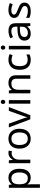

<svg xmlns="http://www.w3.org/2000/svg" viewBox="1869 -2646 1017 4795"><g transform="rotate(-90 2377.5 -248.5)"><path d="M340 -546Q439 -546 499.5 -477Q560 -408 560 -269Q560 -178 532.5 -115.5Q505 -53 455.5 -21.5Q406 10 339 10Q298 10 266 -1Q234 -12 211.5 -29.5Q189 -47 173 -68H167Q169 -51 171 -25Q173 1 173 20V240H85V-536H157L169 -463H173Q189 -486 211.5 -505Q234 -524 265.5 -535Q297 -546 340 -546ZM324 -472Q270 -472 237 -451.5Q204 -431 189 -390Q174 -349 173 -286V-269Q173 -203 187 -157Q201 -111 234.5 -87Q268 -63 326 -63Q375 -63 406.5 -90Q438 -117 453.5 -163.5Q469 -210 469 -270Q469 -362 433.5 -417Q398 -472 324 -472Z M950 -546Q965 -546 982.5 -544.5Q1000 -543 1013 -540L1002 -459Q989 -462 973.5 -464Q958 -466 944 -466Q913 -466 885 -453Q857 -440 835 -416.5Q813 -393 800.5 -360Q788 -327 788 -286V0H700V-536H772L782 -438H786Q803 -468 827 -492.5Q851 -517 882 -531.5Q913 -546 950 -546Z M1559 -269Q1559 -202 1541.5 -150.5Q1524 -99 1491.5 -63Q1459 -27 1412.5 -8.5Q1366 10 1309 10Q1256 10 1211 -8.5Q1166 -27 1133 -63Q1100 -99 1081.5 -150.5Q1063 -202 1063 -269Q1063 -358 1093 -419.5Q1123 -481 1179 -513.5Q1235 -546 1312 -546Q1385 -546 1440.5 -513.5Q1496 -481 1527.5 -419.5Q1559 -358 1559 -269ZM1154 -269Q1154 -206 1170.5 -159.5Q1187 -113 1222 -88Q1257 -63 1311 -63Q1365 -63 1400 -88Q1435 -113 1451.5 -159.5Q1468 -206 1468 -269Q1468 -333 1451 -378Q1434 -423 1399.5 -447.5Q1365 -472 1310 -472Q1228 -472 1191 -418Q1154 -364 1154 -269Z M1796 0 1593 -536H1687L1801 -220Q1809 -198 1818 -171Q1827 -144 1834 -119.5Q1841 -95 1844 -78H1848Q1852 -95 1859.5 -120Q1867 -145 1876.5 -172Q1886 -199 1893 -220L2007 -536H2101L1897 0Z M2274 -536V0H2186V-536ZM2231 -737Q2251 -737 2266.5 -723.5Q2282 -710 2282 -681Q2282 -653 2266.5 -639Q2251 -625 2231 -625Q2209 -625 2194 -639Q2179 -653 2179 -681Q2179 -710 2194 -723.5Q2209 -737 2231 -737Z M2702 -546Q2798 -546 2847 -499.5Q2896 -453 2896 -349V0H2809V-343Q2809 -408 2780 -440Q2751 -472 2689 -472Q2600 -472 2566 -422Q2532 -372 2532 -278V0H2444V-536H2515L2528 -463H2533Q2551 -491 2577.5 -509.5Q2604 -528 2636 -537Q2668 -546 2702 -546Z M3277 10Q3206 10 3150.5 -19Q3095 -48 3063.5 -109Q3032 -170 3032 -265Q3032 -364 3065 -426Q3098 -488 3154.5 -517Q3211 -546 3283 -546Q3324 -546 3362 -537.5Q3400 -529 3424 -517L3397 -444Q3373 -453 3341 -461Q3309 -469 3281 -469Q3227 -469 3192 -446Q3157 -423 3140 -378Q3123 -333 3123 -266Q3123 -202 3140 -157Q3157 -112 3191 -89Q3225 -66 3276 -66Q3320 -66 3353.5 -75Q3387 -84 3415 -97V-19Q3388 -5 3355.5 2.5Q3323 10 3277 10Z M3630 -536V0H3542V-536ZM3587 -737Q3607 -737 3622.5 -723.5Q3638 -710 3638 -681Q3638 -653 3622.5 -639Q3607 -625 3587 -625Q3565 -625 3550 -639Q3535 -653 3535 -681Q3535 -710 3550 -723.5Q3565 -737 3587 -737Z M4003 -545Q4101 -545 4148 -502Q4195 -459 4195 -365V0H4131L4114 -76H4110Q4087 -47 4062.5 -27.5Q4038 -8 4006.5 1Q3975 10 3930 10Q3882 10 3843.5 -7Q3805 -24 3783 -59.5Q3761 -95 3761 -149Q3761 -229 3824 -272.5Q3887 -316 4018 -320L4109 -323V-355Q4109 -422 4080 -448Q4051 -474 3998 -474Q3956 -474 3918 -461.5Q3880 -449 3847 -433L3820 -499Q3855 -518 3903 -531.5Q3951 -545 4003 -545ZM4029 -259Q3929 -255 3890.5 -227Q3852 -199 3852 -148Q3852 -103 3879.5 -82Q3907 -61 3950 -61Q4018 -61 4063 -98.5Q4108 -136 4108 -214V-262Z M4710 -148Q4710 -96 4684 -61Q4658 -26 4610 -8Q4562 10 4496 10Q4440 10 4399.5 1Q4359 -8 4328 -24V-104Q4360 -88 4405.5 -74.5Q4451 -61 4498 -61Q4565 -61 4595 -82.5Q4625 -104 4625 -140Q4625 -160 4614 -176Q4603 -192 4574.5 -208Q4546 -224 4493 -244Q4441 -264 4404 -284Q4367 -304 4347 -332Q4327 -360 4327 -404Q4327 -472 4382.5 -509Q4438 -546 4528 -546Q4577 -546 4619.5 -536.5Q4662 -527 4699 -510L4669 -440Q4635 -454 4598 -464Q4561 -474 4522 -474Q4468 -474 4439.5 -456.5Q4411 -439 4411 -409Q4411 -387 4424 -371.5Q4437 -356 4467.5 -341.5Q4498 -327 4549 -307Q4600 -288 4636 -268Q4672 -248 4691 -219.5Q4710 -191 4710 -148Z"/></g></svg>

Font: Noto Sans Kannada
Style: Regular
Weight: 400
Designer: Jelle Bosma - Monotype Design Team
Foundry: Monotype Imaging Inc.
Version: Version 2.003